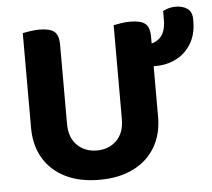

<svg xmlns="http://www.w3.org/2000/svg" viewBox="-50 -714 864 784"><g transform="rotate(-5 382.5 -321.5)"><path d="M326.8 16.6Q245.4 16.6 187.1 -12.7Q128.8 -42 97.7 -95Q66.7 -148 66.7 -218.5V-285.6H214.4V-222.7Q214.4 -166.1 246.2 -134.8Q277.9 -103.6 326.8 -103.6Q375.8 -103.6 407.5 -134.8Q439.2 -166.1 439.2 -222.7V-285.6H587.3V-218.5Q587.3 -148 556.2 -95Q525.2 -42 466.8 -12.7Q408.5 16.6 326.8 16.6ZM214.4 -254.6H66.7V-607.4Q76.7 -609.4 96.4 -612.6Q116.1 -615.8 135.2 -615.8Q177.1 -615.8 195.8 -601.3Q214.4 -586.8 214.4 -546.2ZM587.3 -253.1H439.2V-607.4Q449.2 -609.4 468.9 -612.6Q488.7 -615.8 507.8 -615.8Q549.7 -615.8 568.5 -601.3Q587.3 -586.8 587.3 -546.2ZM596.3 -426.2 576.4 -426.9Q570.3 -436.4 565.6 -463.2Q560.9 -489.9 560.9 -515.7Q597.2 -515.7 621.3 -538Q645.5 -560.3 645.5 -613.2V-647.2Q657.7 -653.6 669.8 -657Q681.8 -660.4 698.9 -660.4Q726 -660.4 745.4 -647.3Q764.7 -634.2 764.7 -602.8V-595.1Q764.7 -541 741.5 -503Q718.2 -464.9 680 -445.6Q641.8 -426.2 596.3 -426.2Z"/></g></svg>

Font: Baloo Bhaina 2
Style: Regular
Weight: 400
Designer: Yesha Goshar, Manish Minz, Shuchita Grover and Ek Type
Foundry: Ek Type
Version: Version 1.700